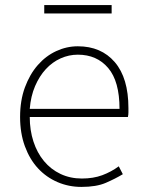

<svg xmlns="http://www.w3.org/2000/svg" viewBox="-20 -722 567 755"><path d="M300 13Q250 13 206 -6Q162 -25 129.5 -60Q97 -95 78 -146.5Q59 -198 59 -262Q59 -327 78 -378.5Q97 -430 128.5 -466Q160 -502 201 -521Q242 -540 286 -540Q378 -540 431.5 -477.5Q485 -415 485 -297Q485 -289 485 -280Q485 -271 483 -262H97Q97 -210 111.5 -165.5Q126 -121 153 -88.5Q180 -56 218 -38Q256 -20 302 -20Q347 -20 382 -33Q417 -46 447 -68L463 -37Q433 -19 396 -3Q359 13 300 13ZM450 -294Q450 -402 405.5 -454.5Q361 -507 286 -507Q251 -507 218.5 -492.5Q186 -478 160.5 -450.5Q135 -423 118 -383.5Q101 -344 97 -294ZM154 -702H419V-669H154Z"/></svg>

Font: Kinto Sans Thin
Style: Regular
Weight: 100
Designer: Authors: Ryoko NISHIZUKA  (kana & ideographs); Paul D. Hunt (Latin, Greek & Cyrillic); Wenlong ZHANG  (bopomofo); Sandol
Foundry: Adobe Systems Incorporated, ookami Inc.
Version: Version 0.001